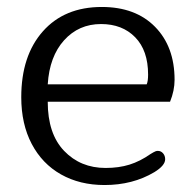

<svg xmlns="http://www.w3.org/2000/svg" viewBox="-20 -519 559 551"><path d="M41 -240Q41 -359 103 -429Q165 -499 272 -499Q369 -499 425 -442Q481 -385 481 -290Q481 -259 468 -227H117Q117 -135 164 -86Q211 -37 283 -37Q321 -37 351.5 -46.5Q382 -56 412 -77Q414 -78 420.5 -82Q427 -86 433 -86Q442 -86 448 -79Q454 -72 454 -62Q454 -44 423 -25Q361 12 280 12Q209 12 155 -18.5Q101 -49 71 -106Q41 -163 41 -240ZM401 -277Q405 -286 405 -305Q405 -374 368 -412Q331 -450 270 -450Q206 -450 164 -403.5Q122 -357 117 -277Z"/></svg>

Font: Maitree
Style: Regular
Weight: 400
Designer: CadsonDemak Team
Foundry: CadsonDemak
Version: Version 1.001